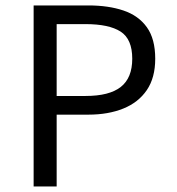

<svg xmlns="http://www.w3.org/2000/svg" viewBox="-20 -676 640 696"><path d="M101.9 0V-656.3H300.4Q372.9 -656.3 427.5 -637.9Q482.1 -619.5 512.4 -577.2Q542.7 -535 542.7 -463.1Q542.7 -394.2 512.2 -349.4Q481.7 -304.6 427 -282.5Q372.2 -260.4 300.4 -260.4H185.4V0ZM185.4 -328.1H289.9Q376.3 -328.1 417.8 -360.8Q459.4 -393.5 459.4 -463.1Q459.4 -534.2 417.3 -561.4Q375.2 -588.6 289.9 -588.6H185.4Z"/></svg>

Font: Source Code Pro ExtraLight
Style: Regular
Weight: 200
Monospace: yes
Designer: Paul D. Hunt, Teo Tuominen
Foundry: Adobe
Version: Version 1.026;hotconv 1.1.0;makeotfexe 2.6.0